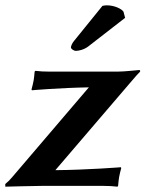

<svg xmlns="http://www.w3.org/2000/svg" viewBox="-57 -698 561 721"><path d="M327.7 -676 221.6 -545C214 -536 210.4 -527 209.4 -521C208.3 -515 219.9 -507 227.9 -507C237.9 -507 257.6 -511 273.7 -523L412.8 -631L406.8 -654C400.6 -664 374 -678 344 -678C339 -678 330.9 -677 327.7 -676ZM276.7 -370 -11.9 -32C-22 -20 -26.7 -16 -37.3 -7L-37 3C-37 3 74.5 0 102.5 0H328.5C348.5 0 369.3 1 384 3L386.5 0C387.8 -13 388.5 -23 390.1 -32C391.7 -41 395.9 -59 398.3 -67L396.8 -70C396.8 -70 271.1 -60 150.9 -59L431.7 -387C453.1 -412 461.9 -422 469.1 -429C469.8 -433 469.2 -435 465.2 -435C460.2 -435 412.1 -429 383.1 -429H131.1C111.1 -429 90.3 -430 75.7 -432L73.1 -429C71.8 -416 71.1 -406 69.5 -397C67.9 -388 63.7 -370 61.3 -362L62.8 -359C62.8 -359 164.4 -368 276.7 -370Z"/></svg>

Font: Linux Biolinum O 
Style: Bold Italic
Weight: 700
Designer: Philipp H. Poll
Foundry: Philipp H. Poll
Version: Version 1.3.2